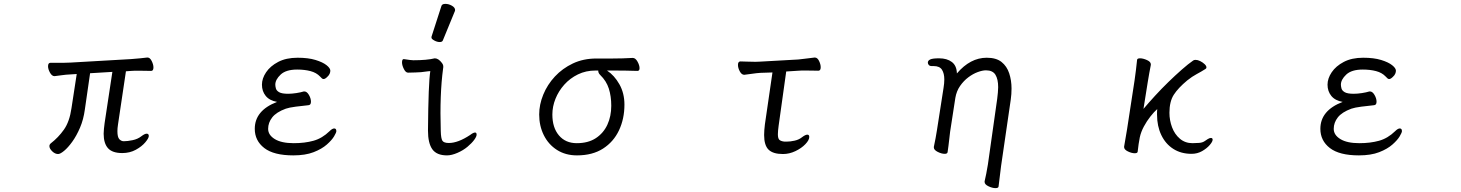

<svg xmlns="http://www.w3.org/2000/svg" viewBox="-20 -784 7540 991"><path d="M560 -413 445 -406 418 -219Q411 -167 393 -125Q375 -83 353 -52.5Q331 -22 311 -5.5Q291 11 280 11Q264 11 249.5 -3Q235 -17 235 -30Q235 -38 242 -44Q281 -74 310 -115Q339 -156 349 -226L376 -402L345 -400Q320 -399 296.5 -395.5Q273 -392 262 -391H261Q248 -391 238 -409Q228 -427 228 -442Q228 -460 241 -460H282Q296 -460 312.5 -460Q329 -460 344 -461L656 -479Q679 -481 703 -483Q727 -485 739 -487H742Q754 -487 763 -469Q772 -451 772 -436Q772 -418 760 -418Q752 -418 734 -418.5Q716 -419 696 -419Q686 -419 676 -419Q666 -419 657 -418L630 -416L589 -141Q586 -122 586 -107Q586 -76 596 -65.5Q606 -55 619 -55Q638 -55 664.5 -60.5Q691 -66 710 -81Q727 -94 737 -94Q748 -94 748 -82Q748 -71 730 -49.5Q712 -28 681 -11Q650 6 611 6Q560 6 537.5 -19Q515 -44 515 -94Q515 -106 516.5 -119.5Q518 -133 520 -149Z M1551 -312Q1564 -312 1574.5 -294Q1585 -276 1585 -259Q1585 -242 1572 -241Q1541 -238 1506.5 -233.5Q1472 -229 1455 -223Q1406 -205 1385 -178Q1364 -151 1364 -119Q1364 -87 1398.5 -66Q1433 -45 1496 -45Q1553 -45 1598 -57.5Q1643 -70 1681 -107Q1695 -121 1705 -121Q1716 -121 1716 -107Q1716 -100 1704.5 -80.5Q1693 -61 1667 -38Q1641 -15 1598.5 1.5Q1556 18 1494 18Q1393 18 1344 -20Q1295 -58 1295 -119Q1295 -214 1410 -258Q1371 -265 1351.5 -289Q1332 -313 1332 -347Q1332 -379 1353.5 -411Q1375 -443 1416 -464.5Q1457 -486 1516 -486Q1571 -486 1608.5 -474.5Q1646 -463 1665.5 -447.5Q1685 -432 1685 -419Q1685 -412 1681.5 -403.5Q1678 -395 1669 -387Q1658 -376 1650 -376Q1645 -376 1641 -380Q1637 -384 1632 -389Q1613 -409 1582.5 -417Q1552 -425 1514 -425Q1456 -425 1428.5 -399Q1401 -373 1401 -347Q1401 -339 1404 -327.5Q1407 -316 1421 -308Q1435 -300 1467 -300Q1486 -300 1509 -303.5Q1532 -307 1548 -312Z M2258 -752Q2261 -764 2278.5 -764Q2296 -764 2312.5 -754.5Q2329 -745 2329 -732Q2329 -729 2328 -727L2266 -576Q2263 -567 2249.5 -567Q2236 -567 2221.5 -575Q2207 -583 2207 -589.5Q2207 -596 2208 -597ZM2201 -417 2189 -416Q2150 -410 2124.5 -410Q2099 -410 2086 -409Q2074 -409 2064.5 -428Q2055 -447 2055 -462Q2055 -479 2064 -479Q2102 -473 2113 -473Q2184 -473 2224 -483Q2243 -483 2261 -459Q2271 -447 2267 -430Q2249 -297 2255 -108Q2256 -69 2263.5 -57.5Q2271 -46 2297 -46Q2344 -46 2406 -87Q2423 -100 2432 -100Q2440 -100 2440 -89Q2440 -79 2427.5 -62Q2415 -45 2393 -26.5Q2371 -8 2341 5Q2311 18 2287 18Q2234 18 2211.5 -13.5Q2189 -45 2189 -110Q2191 -356 2201 -417Z M3246 -485Q3260 -485 3270.5 -466Q3281 -447 3281 -432Q3281 -418 3270 -418Q3237 -419 3208 -419.5Q3179 -420 3144 -420H3113Q3151 -395 3177 -349Q3203 -303 3203 -244Q3203 -171 3175 -111.5Q3147 -52 3092.5 -17Q3038 18 2958 18Q2899 18 2855 -10Q2811 -38 2787 -86Q2763 -134 2763 -193Q2763 -244 2784 -295.5Q2805 -347 2844 -389Q2883 -431 2937 -456.5Q2991 -482 3058 -482H3140Q3194 -482 3245 -485ZM3068 -420H3054Q3004 -420 2963 -400Q2922 -380 2892.5 -347Q2863 -314 2847 -274Q2831 -234 2831 -193Q2831 -125 2865 -85Q2899 -45 2957 -45Q3016 -45 3055.5 -71Q3095 -97 3115 -140.5Q3135 -184 3135 -238Q3135 -287 3122.5 -326.5Q3110 -366 3078 -397Q3072 -403 3070 -408Q3068 -413 3068 -417Z M4040 -53Q4059 -53 4081.5 -58Q4104 -63 4120 -76Q4137 -89 4147 -89Q4157 -89 4157 -77Q4157 -61 4137 -40Q4117 -19 4085.5 -4Q4054 11 4021 11Q3970 11 3947 -11.5Q3924 -34 3924 -87Q3924 -99 3925 -112.5Q3926 -126 3928 -142L3967 -410L3905 -408Q3887 -407 3860 -403Q3833 -399 3822 -398H3821Q3808 -398 3798.5 -415.5Q3789 -433 3789 -449Q3789 -467 3802 -467Q3811 -467 3834 -466Q3857 -465 3879 -465Q3887 -465 3893.5 -465.5Q3900 -466 3905 -466L4101 -477Q4123 -479 4147.5 -482.5Q4172 -486 4184 -487H4186Q4199 -487 4207.5 -469.5Q4216 -452 4216 -437Q4216 -419 4204 -419Q4196 -419 4177.5 -419.5Q4159 -420 4139 -420Q4129 -420 4119 -420Q4109 -420 4101 -419L4038 -415L3999 -136Q3997 -122 3996 -110.5Q3995 -99 3995 -91Q3995 -69 4003 -62Q4011 -55 4029 -53Z M5134 179Q5133 187 5118 187Q5102 187 5082 177.5Q5062 168 5062 155V152Q5066 135 5070.5 112.5Q5075 90 5079 65L5127 -274Q5129 -291 5130.5 -306Q5132 -321 5132 -334Q5132 -375 5118 -398Q5104 -421 5069 -421Q5051 -421 5026.5 -412Q5002 -403 4978 -385Q4954 -367 4935.5 -340.5Q4917 -314 4911 -279L4884 -104Q4883 -95 4880.5 -74Q4878 -53 4875.5 -31.5Q4873 -10 4871 1Q4870 10 4856 10Q4840 10 4820 0Q4800 -10 4800 -23V-26Q4804 -44 4809 -71Q4814 -98 4816 -112L4850 -330Q4852 -342 4853 -353Q4854 -364 4854 -374Q4854 -405 4842 -424Q4830 -443 4799 -443H4789Q4779 -443 4774 -448.5Q4769 -454 4769 -461Q4769 -471 4781 -477Q4793 -483 4827 -483Q4868 -483 4893 -464Q4918 -445 4919 -405Q4988 -486 5073 -486Q5122 -486 5149.5 -464Q5177 -442 5189 -405.5Q5201 -369 5201 -327Q5201 -313 5200 -298.5Q5199 -284 5197 -270L5147 73Z M5782 -27 5797 -115 5836 -369Q5839 -389 5843 -421.5Q5847 -454 5849 -475Q5850 -483 5864 -483Q5880 -483 5900 -474Q5920 -465 5920 -452V-449Q5917 -435 5912 -407Q5907 -379 5904 -360L5882 -222Q5909 -254 5942 -290Q5975 -326 6010.5 -360.5Q6046 -395 6079.5 -424.5Q6113 -454 6139 -472Q6144 -475 6151 -475Q6162 -475 6175 -468.5Q6188 -462 6197.5 -453Q6207 -444 6207 -436Q6207 -431 6202 -428Q6180 -414 6156.5 -401.5Q6133 -389 6108 -369Q6061 -330 6038.5 -295Q6016 -260 6016 -202Q6016 -163 6029.5 -127Q6043 -91 6070 -68Q6097 -45 6135 -45Q6152 -45 6170 -46.5Q6188 -48 6200 -57Q6204 -60 6213.5 -66Q6223 -72 6230 -72Q6239 -72 6239 -63Q6239 -53 6224 -35.5Q6209 -18 6184.5 -4Q6160 10 6130 10Q6076 10 6036 -15.5Q5996 -41 5974 -87Q5952 -133 5952 -192Q5952 -200 5952 -207Q5952 -214 5953 -221Q5937 -207 5918 -183Q5899 -159 5884 -131Q5869 -103 5863 -75Q5860 -61 5857 -40.5Q5854 -20 5852 -1Q5851 7 5837 7Q5821 7 5801.5 -2.5Q5782 -12 5782 -25Z M7051 -312Q7064 -312 7074.5 -294Q7085 -276 7085 -259Q7085 -242 7072 -241Q7041 -238 7006.5 -233.5Q6972 -229 6955 -223Q6906 -205 6885 -178Q6864 -151 6864 -119Q6864 -87 6898.5 -66Q6933 -45 6996 -45Q7053 -45 7098 -57.5Q7143 -70 7181 -107Q7195 -121 7205 -121Q7216 -121 7216 -107Q7216 -100 7204.5 -80.5Q7193 -61 7167 -38Q7141 -15 7098.5 1.5Q7056 18 6994 18Q6893 18 6844 -20Q6795 -58 6795 -119Q6795 -214 6910 -258Q6871 -265 6851.5 -289Q6832 -313 6832 -347Q6832 -379 6853.5 -411Q6875 -443 6916 -464.5Q6957 -486 7016 -486Q7071 -486 7108.5 -474.5Q7146 -463 7165.5 -447.5Q7185 -432 7185 -419Q7185 -412 7181.5 -403.5Q7178 -395 7169 -387Q7158 -376 7150 -376Q7145 -376 7141 -380Q7137 -384 7132 -389Q7113 -409 7082.5 -417Q7052 -425 7014 -425Q6956 -425 6928.5 -399Q6901 -373 6901 -347Q6901 -339 6904 -327.5Q6907 -316 6921 -308Q6935 -300 6967 -300Q6986 -300 7009 -303.5Q7032 -307 7048 -312Z"/></svg>

Font: Moon Stars Kai HW
Style: Regular
Weight: 400
Designer: GuiWonder
Version: Version 1.101